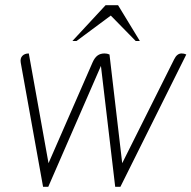

<svg xmlns="http://www.w3.org/2000/svg" viewBox="-20 -720 738 740"><path d="M60 -478Q57 -495 66 -504.5Q75 -514 91 -514L167 -91L337 -480Q345 -498 356 -506Q367 -514 383 -514Q393 -514 402 -510L451 -91L651 -491Q662 -514 680 -514Q690 -514 698 -510L444 0H424L369 -466L166 0H146ZM387 -700H435L519 -562H503L407 -660L275 -562H259Z"/></svg>

Font: Thasadith
Style: Italic
Weight: 400
Italic angle: -9°
Designer: Cadson Demak Co.,Ltd.
Foundry: Cadson Demak Co.,Ltd.
Version: Version 1.000; ttfautohint (v1.6)